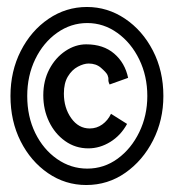

<svg xmlns="http://www.w3.org/2000/svg" viewBox="-20 -549 490 550"><path d="M227 -19Q167 -19 117.5 -53Q68 -87 39 -144.5Q10 -202 10 -274Q10 -345 39.5 -403Q69 -461 119 -495Q169 -529 229 -529Q288 -529 338 -495.5Q388 -462 418 -404Q448 -346 448 -274Q448 -205 418.5 -147Q389 -89 339 -54Q289 -19 227 -19ZM230 -66Q278 -66 317 -94.5Q356 -123 379 -170.5Q402 -218 402 -274Q402 -331 379 -378.5Q356 -426 316.5 -454.5Q277 -483 230 -483Q183 -483 143.5 -455Q104 -427 81 -379.5Q58 -332 58 -274Q58 -215 81 -168Q104 -121 143.5 -93.5Q183 -66 230 -66ZM233 -124Q196 -124 166.5 -145Q137 -166 120.5 -200.5Q104 -235 104 -276Q104 -318 121.5 -351Q139 -384 167.5 -403Q196 -422 227 -422Q276 -422 307 -395.5Q338 -369 347 -326L294 -307Q290 -315 290.5 -321Q291 -327 288 -334Q285 -341 269 -355Q255 -367 234 -367Q220 -367 203 -358Q186 -349 174.5 -330Q163 -311 163 -281Q163 -240 184 -210.5Q205 -181 237 -181Q257 -181 273 -192.5Q289 -204 298 -223L344 -194Q326 -161 296 -142.5Q266 -124 233 -124Z"/></svg>

Font: Inconsolata SemiCondensed Medium
Style: Regular
Weight: 500
Width: 4
Monospace: yes
Designer: Raph Levien, Cyreal, Brenton Simpson
Foundry: Raph Levien, Cyreal, Google
Version: Version 3.001; ttfautohint (v1.8.2.53-6de2)